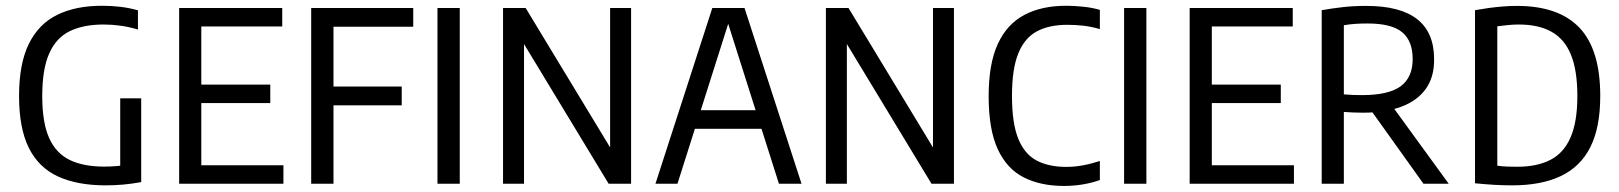

<svg xmlns="http://www.w3.org/2000/svg" viewBox="-20 -622 5482 650"><path d="M338 5.5Q242 5.5 176.5 -24.5Q111 -54.5 77.8 -121Q44.5 -187.5 44.5 -297Q44.5 -406.5 77.8 -473.8Q111 -541 173.8 -571.8Q236.5 -602.5 325 -602.5Q357.5 -602.5 388.5 -598.8Q419.5 -595 447 -587V-522Q417 -531 388.2 -535Q359.5 -539 330.5 -539Q263 -539 216.8 -516.8Q170.5 -494.5 146.8 -441.5Q123 -388.5 123 -296.5Q123 -206.5 146.5 -154.5Q170 -102.5 216.5 -80.2Q263 -58 332.5 -58Q352.5 -58 372.2 -59.5Q392 -61 409.5 -64.5L387 -42V-289H458V-5.5Q425 0.5 395.8 3Q366.5 5.5 338 5.5Z M586.5 0V-595H935.5V-532.5H661.5V-62.5H939.5V0ZM643.5 -273V-335.5H895V-273Z M1033.5 0V-595H1379V-531.5H1109V0ZM1090.5 -265.5V-329H1340V-265.5Z M1461 0V-595H1536.5V0Z M1683 0V-595H1759.5L2063 -94H2045.5V-595H2116.5V0H2040.5L1737 -501H1754V0Z M2199 0 2391.5 -595H2500.5L2693.5 0H2617L2439.5 -559.5H2451L2273.5 0ZM2297.5 -186 2313 -249H2578L2594 -186Z M2776 0V-595H2852.5L3156 -94H3138.5V-595H3209.5V0H3133.5L2830 -501H2847V0Z M3582 7.5Q3503 7.5 3445.8 -21.5Q3388.5 -50.5 3357.8 -117Q3327 -183.5 3327 -296.5Q3327 -406 3358 -473.2Q3389 -540.5 3447.8 -571.5Q3506.5 -602.5 3589 -602.5Q3617.5 -602.5 3648 -599.2Q3678.5 -596 3703.5 -588.5V-523.5Q3674 -532 3647.5 -535Q3621 -538 3593 -538Q3532 -538 3490.5 -516Q3449 -494 3427.5 -441.5Q3406 -389 3406 -297.5Q3406 -204 3427.5 -151.8Q3449 -99.5 3490 -78.2Q3531 -57 3589.5 -57Q3617 -57 3644.8 -62Q3672.5 -67 3703.5 -77V-12.5Q3679 -3.5 3647.5 2Q3616 7.5 3582 7.5Z M3785.5 0V-595H3861V0Z M4007.5 0V-595H4356.5V-532.5H4082.5V-62.5H4360.5V0ZM4064.5 -273V-335.5H4316V-273Z M4454.5 0V-587.5Q4488.5 -593.5 4525.2 -597.8Q4562 -602 4605.5 -602Q4720.5 -602 4777.8 -557Q4835 -512 4835 -422.5Q4836 -362.5 4807.5 -322Q4779 -281.5 4724.8 -261Q4670.5 -240.5 4594.5 -240.5Q4578.5 -240.5 4560.8 -241.2Q4543 -242 4529.5 -243V0ZM4799 0 4601 -277H4683L4884.5 0ZM4591 -300Q4681 -300 4721.8 -330Q4762.5 -360 4762.5 -422Q4762.5 -483.5 4726.8 -513Q4691 -542.5 4610 -542.5Q4587 -542.5 4568 -541.2Q4549 -540 4529.5 -536.5V-302.5Q4547.5 -301 4561 -300.5Q4574.5 -300 4591 -300Z M5099.5 5.5Q5070 5.5 5039.8 3.8Q5009.5 2 4973.5 -1.5V-587.5Q4995.5 -591.5 5019 -594.8Q5042.5 -598 5066.8 -600Q5091 -602 5115.5 -602Q5257 -602 5327.2 -528Q5397.5 -454 5397.5 -297Q5397.5 -190.5 5364 -124Q5330.5 -57.5 5264.2 -26Q5198 5.5 5099.5 5.5ZM5117 -57.5Q5183.5 -57.5 5228.8 -80.8Q5274 -104 5297 -156.8Q5320 -209.5 5320 -297Q5320 -384 5298.2 -437Q5276.5 -490 5232.5 -514.5Q5188.5 -539 5122 -539Q5104 -539 5085.8 -537.2Q5067.5 -535.5 5049 -533V-61Q5068 -58.5 5084 -58Q5100 -57.5 5117 -57.5Z"/></svg>

Font: Encode Sans SC Condensed
Style: Regular
Weight: 400
Width: 3
Designer: Multiple Designers
Foundry: Impallari Type
Version: Version 3.002